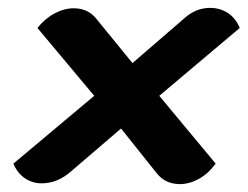

<svg xmlns="http://www.w3.org/2000/svg" viewBox="-20 -535 629 487"><path d="M219 -292 75 -464Q94 -488 118.5 -501Q143 -514 167 -514Q202 -514 223 -489L316 -375L448 -489Q477 -515 513 -515Q538 -515 558 -502Q578 -489 588 -464L384 -292L527 -120Q508 -94 484 -81Q460 -68 436 -68Q400 -68 378 -95L287 -209L161 -101Q126 -70 86 -70Q62 -70 43 -83Q24 -96 14 -120Z"/></svg>

Font: K2D
Style: Bold Italic
Weight: 700
Italic angle: -10°
Designer: Katatrad Aksorn Co.,Ltd.
Foundry: Cadson Demak Co.,Ltd.
Version: Version 1.000; ttfautohint (v1.6)